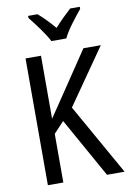

<svg xmlns="http://www.w3.org/2000/svg" viewBox="-101 -1004 714 1065"><g transform="rotate(-10 256.0 -472.0)"><path d="M372 -944Q348 -922 326 -900.5Q304 -879 279 -851Q257 -877 233 -901.5Q209 -926 188 -944H135V-932Q161 -900 191 -858.5Q221 -817 238 -784H322Q338 -818 369.5 -860Q401 -902 426 -932V-944ZM286 -401 504 -714H406L248 -479Q224 -443 203.5 -413Q183 -383 167 -359V-714H80V0H167V-274L225 -336L413 0H512Z"/></g></svg>

Font: Noto Sans Display SemiCondensed
Style: Regular
Weight: 400
Width: 4
Designer: Monotype Design team
Foundry: Monotype Imaging Inc.
Version: 1.000